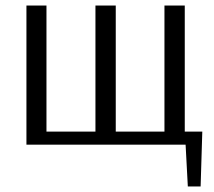

<svg xmlns="http://www.w3.org/2000/svg" viewBox="-20 -520 770 690"><path d="M707 -47 701 150H655L647 0H75V-500H147V-47H323V-500H396V-47H571V-500H644V-47Z"/></svg>

Font: Arsenal
Style: Regular
Weight: 400
Designer: Andrij Shevchenko
Foundry: Stairsfor.com
Version: Version 1.000